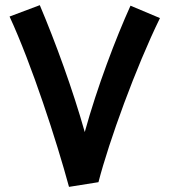

<svg xmlns="http://www.w3.org/2000/svg" viewBox="-20 -715 656 743"><path d="M361 -10C402 -169 506 -455 599 -645L485 -693C428 -567 356 -378 308 -204C262 -367 195 -551 134 -695L17 -651C103 -465 199 -169 247 8H248Z"/></svg>

Font: Noto Sans Arabic UI Semi
Style: Regular
Weight: 600
Designer: Nadine Chahine - Monotype Design Team
Foundry: Monotype Imaging Inc.
Version: Version 1.900